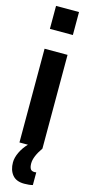

<svg xmlns="http://www.w3.org/2000/svg" viewBox="-144 -774 465 1009"><g transform="rotate(15 88.5 -270.0)"><path d="M151 -743V-618H26V-743ZM152 129V198Q134 203 106 203Q62 203 41 177Q20 151 20 110Q20 84 34 54.5Q48 25 72 0H26V-510H151V0Q114 53 114 90Q114 109 120 119.5Q126 130 143 130Z"/></g></svg>

Font: Saira Ultra Condensed Black
Style: Regular
Weight: 900
Width: 1
Designer: Hector Gatti with collaboration of the Omnibus-Type team
Foundry: Omnibus-Type
Version: Version 1.001; ttfautohint (v1.8)